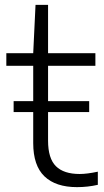

<svg xmlns="http://www.w3.org/2000/svg" viewBox="-20 -760 428 789"><path d="M382 -54.5V-0.5Q340.5 9 296.5 9Q209 9 162.8 -35.2Q116.5 -79.5 116.5 -172V-299.5H36V-344.5H116.5V-489.5H6V-541.5H116.5L126 -740H177.5V-541.5H372V-489.5H177.5V-344.5H346.5V-299.5H177.5V-182Q177.5 -109 209.8 -77Q242 -45 307.5 -45Q337.5 -45 382 -54.5Z"/></svg>

Font: Encode Sans Semi Expanded Light
Style: Regular
Weight: 300
Width: 6
Designer: Multiple Designers
Foundry: Impallari Type
Version: Version 2.000